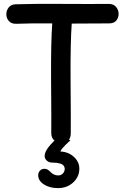

<svg xmlns="http://www.w3.org/2000/svg" viewBox="-20 -735 641 985"><path d="M343 -50Q344 -87 342 -336Q341 -518 348 -614Q469 -614 540 -615Q565 -615 577 -630Q589 -645 588.5 -665Q588 -685 575 -700Q562 -715 538 -715Q452 -714 299 -715Q146 -716 60 -713Q36 -712 24 -696Q12 -680 12.5 -660.5Q13 -641 26 -626.5Q39 -612 64 -613Q139 -616 248 -615Q241 -516 242 -335Q244 -87 243 -52Q243 -28 258 -15Q273 -2 293 -1.5Q313 -1 328 -13Q343 -25 343 -50ZM278 230Q324 230 355.5 201Q387 172 387 130Q387 94 356.5 67.5Q326 41 279 42Q275 42 270 44Q264 47 258 49L284 63Q285 44 299.5 26.5Q314 9 341 -15Q312 -32 288 -39Q209 27 209 65Q209 79 220 89Q231 99 247 99Q270 99 289 104Q312 111 312 133Q311 147 301.5 156Q292 165 279 165Q257 165 241 149Q232 140 225 135.5Q218 131 208 131Q194 131 185 140.5Q176 150 176 164Q176 192 205 211Q234 230 278 230Z"/></svg>

Font: Balsamiq Sans
Style: Regular
Weight: 400
Designer: Michael Angeles
Foundry: Balsamiq SRL
Version: Version 1.020; ttfautohint (v1.8.4.7-5d5b);gftools[0.9.26]